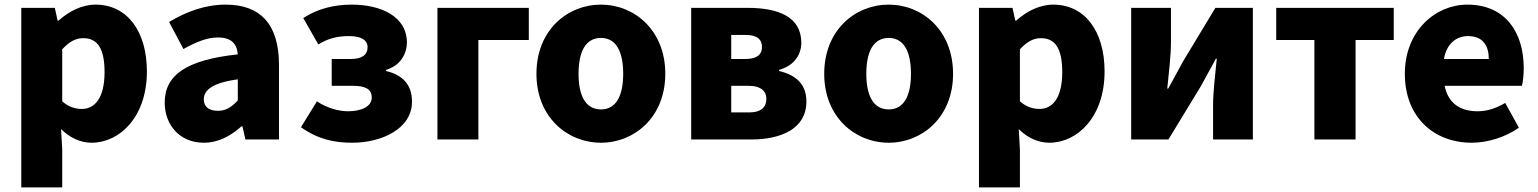

<svg xmlns="http://www.w3.org/2000/svg" viewBox="-20 -603 6649 830"><path d="M72 207H249V44L244 -45C282 -7 328 14 376 14C498 14 615 -98 615 -294C615 -469 529 -583 393 -583C334 -583 278 -554 233 -514H229L217 -569H72ZM334 -132C307 -132 277 -140 249 -165V-390C280 -423 307 -438 340 -438C403 -438 432 -391 432 -291C432 -177 388 -132 334 -132Z M861 14C924 14 977 -15 1024 -57H1028L1041 0H1186V-323C1186 -501 1103 -583 956 -583C867 -583 786 -553 711 -508L773 -391C830 -423 877 -441 922 -441C980 -441 1004 -414 1008 -368C786 -344 692 -279 692 -159C692 -64 756 14 861 14ZM922 -124C885 -124 861 -140 861 -173C861 -213 897 -245 1008 -260V-169C982 -141 958 -124 922 -124Z M1503 14C1631 14 1761 -47 1761 -163C1761 -238 1720 -279 1649 -296V-301C1713 -320 1739 -373 1739 -419C1739 -533 1625 -583 1501 -583C1425 -583 1354 -566 1291 -525L1356 -411C1400 -438 1441 -447 1489 -447C1542 -447 1569 -429 1569 -399C1569 -366 1545 -348 1497 -348H1414V-232H1506C1561 -232 1587 -217 1587 -181C1587 -143 1543 -122 1485 -122C1447 -122 1396 -134 1350 -165L1281 -53C1356 0 1426 14 1503 14Z M1871 0H2048V-430H2266V-569H1871Z M2578 14C2722 14 2856 -96 2856 -284C2856 -473 2722 -583 2578 -583C2433 -583 2299 -473 2299 -284C2299 -96 2433 14 2578 14ZM2578 -130C2511 -130 2481 -190 2481 -284C2481 -379 2511 -439 2578 -439C2644 -439 2674 -379 2674 -284C2674 -190 2644 -130 2578 -130Z M2968 0H3227C3356 0 3466 -46 3466 -164C3466 -240 3420 -279 3348 -296V-301C3417 -320 3444 -371 3444 -418C3444 -533 3340 -569 3212 -569H2968ZM3141 -348V-452H3203C3254 -452 3274 -432 3274 -399C3274 -368 3253 -348 3203 -348ZM3141 -117V-232H3217C3271 -232 3293 -207 3293 -176C3293 -142 3273 -117 3218 -117Z M3822 14C3966 14 4100 -96 4100 -284C4100 -473 3966 -583 3822 -583C3677 -583 3543 -473 3543 -284C3543 -96 3677 14 3822 14ZM3822 -130C3755 -130 3725 -190 3725 -284C3725 -379 3755 -439 3822 -439C3888 -439 3918 -379 3918 -284C3918 -190 3888 -130 3822 -130Z M4212 207H4389V44L4384 -45C4422 -7 4468 14 4516 14C4638 14 4755 -98 4755 -294C4755 -469 4669 -583 4533 -583C4474 -583 4418 -554 4373 -514H4369L4357 -569H4212ZM4474 -132C4447 -132 4417 -140 4389 -165V-390C4420 -423 4447 -438 4480 -438C4543 -438 4572 -391 4572 -291C4572 -177 4528 -132 4474 -132Z M4870 0H5031L5171 -230C5189 -262 5217 -315 5236 -349H5240C5233 -279 5224 -204 5224 -148V0H5396V-569H5234L5095 -339C5078 -306 5048 -254 5030 -220H5026C5033 -289 5042 -365 5042 -421V-569H4870Z M5662 0H5840V-430H6005V-569H5497V-430H5662Z M6342 14C6409 14 6487 -9 6546 -51L6487 -158C6446 -134 6408 -122 6367 -122C6295 -122 6241 -154 6225 -232H6559C6563 -245 6567 -277 6567 -308C6567 -464 6487 -583 6323 -583C6185 -583 6053 -469 6053 -284C6053 -96 6179 14 6342 14ZM6222 -348C6234 -416 6277 -447 6326 -447C6391 -447 6416 -405 6416 -348Z"/></svg>

Font: Noto Sans CJK Black
Style: Bold
Weight: 900
Designer: Ryoko NISHIZUKA (kana & ideographs); Paul D. Hunt (Latin, Greek & Cyrillic); Wenlong ZHANG (bopomofo); Sandoll Communica
Foundry: Adobe Systems Incorporated
Version: Version 1.000;PS 1;hotconv 1.0.78;makeotf.lib2.5.61930